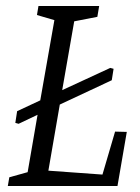

<svg xmlns="http://www.w3.org/2000/svg" viewBox="-20 -619 467 639"><path d="M402 -180 371 0H6L11 -29L72 -46L105 -237L42 -207L31 -210L37 -249L114 -285L161 -552L103 -569L108 -599H310L304 -563L227 -548L187 -319L347 -393L358 -390L352 -352L179 -271L141 -51L321 -38L363 -181Z"/></svg>

Font: Grenze Light
Style: Italic
Weight: 300
Italic angle: -10°
Designer: Renata Polastri
Foundry: Omnibus-Type
Version: Version 1.002; ttfautohint (v1.8)